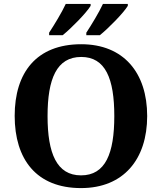

<svg xmlns="http://www.w3.org/2000/svg" viewBox="-20 -951 827 981"><path d="M421 -784V-771H490C535 -807 612 -886 633 -921V-931H506C485 -886 449 -827 421 -784ZM231 -784V-771H300C345 -807 422 -886 443 -921V-931H316C295 -886 259 -827 231 -784ZM394 10C611 10 732 -137 732 -358C732 -580 611 -725 395 -725C166 -725 55 -580 55 -359C55 -137 166 10 394 10ZM394 -55C270 -55 223 -167 223 -358C223 -549 270 -660 395 -660C519 -660 564 -549 564 -358C564 -167 519 -55 394 -55Z"/></svg>

Font: Noto Nastaliq Urdu
Style: Bold
Weight: 700
Designer: Monotype Design Team (Patrick Giasson: type design, Kamal Mansour: OpenType code, Glenda Bellarosa). Updated by Simon Co
Foundry: Monotype Imaging Inc., Simon Cozens
Version: Version 3.009